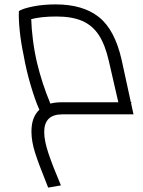

<svg xmlns="http://www.w3.org/2000/svg" viewBox="-20 -520 650 873"><path d="M587 0H263Q181 0 181 80Q181 120 200.5 178Q220 236 257 323L199 333L190 310Q156 226 139.5 174.5Q123 123 123 78Q123 12 159 -21Q140 -63 119.5 -132.5Q99 -202 87 -271Q75 -327 69.5 -382Q64 -437 66 -470Q86 -482 132 -491Q178 -500 233 -500Q357 -500 429.5 -442.5Q502 -385 533 -248L575 -55H579L576 -51ZM518 -55 475 -242Q458 -317 429 -361Q400 -405 353.5 -425Q307 -445 236 -445Q169 -445 122 -433Q123 -393 129.5 -340.5Q136 -288 148 -236Q171 -140 209 -49Q232 -55 260 -55Z"/></svg>

Font: Cairo Light
Style: Italic
Weight: 300
Italic angle: -13°
Designer: Mohamed Gaber, Accademia di Belle Arti di Urbino and others
Foundry: Kief Type Foundry, Accademia di Belle Arti di Urbino and others
Version: Version 3.011